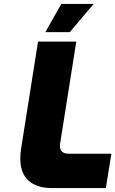

<svg xmlns="http://www.w3.org/2000/svg" viewBox="-20 -954 585 974"><path d="M83 -150Q83 -176 87 -200L173 -743H367L285 -226Q284 -221 284 -213Q284 -174 331 -174H545L517 0H243Q167 0 125 -37.5Q83 -75 83 -150ZM291 -934H455L334 -791H210Z"/></svg>

Font: Exo Black
Style: Italic
Weight: 900
Italic angle: -9°
Designer: Natanael Gama
Foundry: Natanael Gama
Version: Version 1.500; ttfautohint (v1.6)